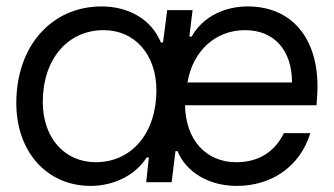

<svg xmlns="http://www.w3.org/2000/svg" viewBox="-20 -578 1059 609"><path d="M267.6 11.7C336.9 11.7 407.2 -19 445.3 -78.6H452.1L443.8 0H524.4L536.6 -98.6H543C570.3 -32.2 642.1 11.7 731 11.7C841.8 11.7 932.1 -50.3 964.4 -155.8H880.4C851.1 -95.2 798.8 -63.5 729.5 -63.5C632.3 -63.5 568.8 -135.3 566.9 -244.1H983.9L985.8 -270.5C998.5 -443.4 914.6 -557.6 765.6 -557.6C694.8 -557.6 624 -526.9 587.9 -461.9H580.6L590.8 -545.9H510.3L497.1 -443.4H490.2C460.4 -517.1 387.2 -557.6 302.2 -557.6C143.6 -557.6 31.7 -431.6 31.7 -251.5C31.7 -95.7 129.4 11.7 267.6 11.7ZM115.7 -254.4C115.7 -390.1 194.3 -482.4 309.1 -482.4C407.2 -482.4 476.1 -405.3 476.1 -291.5C476.1 -156.2 397.9 -63.5 283.7 -63.5C185.1 -63.5 115.7 -140.6 115.7 -254.4ZM574.7 -316.4C591.3 -416.5 663.6 -482.4 757.3 -482.4C849.1 -482.4 906.2 -419.4 906.2 -316.4Z"/></svg>

Font: Guggenheim Sans Display
Style: Italic
Weight: 400
Italic angle: -7°
Designer: Modified by Tom Baber under direction of Pentagram Design 2023
Foundry: rsms
Version: Version 1.001;Glyphs 3.1.2 (3151)